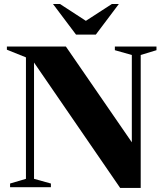

<svg xmlns="http://www.w3.org/2000/svg" viewBox="-20 -938 825 962"><path d="M110 -42V-650.5L14.5 -689V-705H310L670.5 -181.5L640.5 -141V-662.5L555.5 -686.5V-705H764V-686.5L685 -662.5V3.5H582L135.5 -646.5L150.5 -657.5V-42L235 -18.5V0H30.5V-18.5ZM433.5 -818.5H387L540.5 -918H575.5L460 -764.5H361L245.5 -918H280.5Z"/></svg>

Font: Newsreader 60pt
Style: Bold
Weight: 700
Designer: Hugues Gentile
Foundry: Production Type
Version: Version 1.003